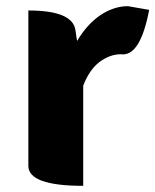

<svg xmlns="http://www.w3.org/2000/svg" viewBox="-20 -603 504 623"><path d="M250 0Q72 0 72 -65V-569Q217 -569 225 -504L230 -470Q263 -525 306 -554Q350 -583 395 -583L464 -571Q435 -418 372 -427Q337 -427 303 -402Q270 -377 250 -325V0Z"/></svg>

Font: Swei Half Moon CJK SC
Style: Black
Weight: 900
Version: Version 2.071